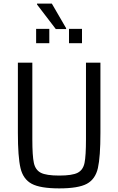

<svg xmlns="http://www.w3.org/2000/svg" viewBox="-20 -1035 656 1063"><path d="M79 0ZM536 -688V-300Q536 -166 522 -104.5Q508 -43 461 -17.5Q414 8 308 8Q203 8 155.5 -17.5Q108 -43 93.5 -104.5Q79 -166 79 -300V-688H159V-265Q159 -172 167.5 -133Q176 -94 206 -78.5Q236 -63 308 -63Q380 -63 410 -78.5Q440 -94 448 -133Q456 -172 456 -265V-688ZM180 -796V-875H253V-796ZM362 -796V-875H434V-796ZM289 -874 185 -1010V-1015H267L346 -879V-874Z"/></svg>

Font: Assailand
Style: Regular
Weight: 400
Designer: Hector Gatti with collaboration of the Omnibus-Type team
Foundry: Omnibus-Type
Version: Version 0.072;October 19, 2019;FontCreator 12.0.0.2547 64-bi